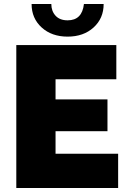

<svg xmlns="http://www.w3.org/2000/svg" viewBox="-20 -934 637 954"><path d="M137 -914H235Q235 -879 256 -856Q277 -833 316 -833Q388 -833 397 -914H495Q495 -843 445 -797.5Q395 -752 316 -752Q237 -752 187 -797.5Q137 -843 137 -914ZM567 -170V0H61V-710H558V-540H256V-440H514V-282H256V-170Z"/></svg>

Font: Raleway-v4020 Black
Style: Regular
Weight: 900
Designer: Matt McInerney, Pablo Impallari, Rodrigo Fuenzalida
Foundry: Matt McInerney, Pablo Impallari, Rodrigo Fuenzalida
Version: Version 4.020;PS 004.020;hotconv 1.0.88;makeotf.lib2.5.64775